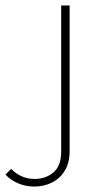

<svg xmlns="http://www.w3.org/2000/svg" viewBox="-143 -480 356 706"><path d="M-17 206Q-48 206 -75.5 194.5Q-103 183 -123 162L-102 141Q-83 160 -61.5 169Q-40 178 -16 178Q25 178 53.5 154Q82 130 82 77V-460H113V76Q113 119 95 148Q77 177 47.5 191.5Q18 206 -17 206Z"/></svg>

Font: Outfit Thin
Style: Regular
Weight: 100
Designer: Rodrigo Fuenzalida
Foundry: fragTYPE
Version: Version 1.100;gftools[0.9.27]